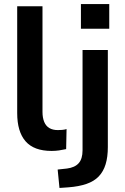

<svg xmlns="http://www.w3.org/2000/svg" viewBox="-20 -736 618 949"><path d="M235 10Q148 10 106.5 -37.5Q65 -85 65 -177V-705H190V-183Q190 -154 198.5 -133.5Q207 -113 224 -103Q241 -93 266 -93Q277 -93 288 -94Q299 -95 309 -98L307 1Q289 5 271.5 7.5Q254 10 235 10ZM380 -594V-716H520V-594ZM274 193 265 102 311 97Q350 92 369 70.5Q388 49 388 7V-489H513V-9Q513 40 502 76Q491 112 468 136Q445 160 407.5 173Q370 186 317 190Z"/></svg>

Font: Nunito Sans 12pt ExtraLight 12pt
Style: Bold
Weight: 700
Version: Version 3.101;gftools[0.9.27]